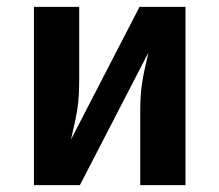

<svg xmlns="http://www.w3.org/2000/svg" viewBox="-20 -540 640 560"><path d="M79 0V-520H211V-312Q211 -289 210 -266.5Q209 -244 205.5 -221.5Q202 -199 197 -177Q192 -155 187 -133L387 -520H521V0H389V-208Q389 -231 390 -253.5Q391 -276 394.5 -298.5Q398 -321 403 -343Q408 -365 413 -387L213 0Z"/></svg>

Font: Iosevka Custom XBdEx
Style: Regular
Weight: 800
Width: 7
Monospace: yes
Designer: Belleve Invis
Foundry: Belleve Invis
Version: Version 11.2.4; ttfautohint (v1.8.4)